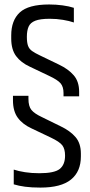

<svg xmlns="http://www.w3.org/2000/svg" viewBox="-20 -693 405 862"><path d="M30.4 -534.1Q30.4 -601.6 69 -637.3Q107.6 -672.9 200.7 -672.9Q231.7 -672.9 261 -668.9Q290.4 -664.9 311.6 -657.9V-592.1Q291.1 -599.2 262.8 -603.9Q234.4 -608.7 203.2 -608.7Q160.8 -608.7 138.5 -600Q116.3 -591.4 108.5 -573.5Q100.6 -555.6 100.6 -527.8Q100.6 -502.1 105.8 -487.5Q111.1 -472.9 124.4 -463.7Q137.6 -454.4 159.3 -444.2L245.3 -402.7Q286.6 -383 311 -355Q335.3 -327 335.3 -280.6V-260.6H265.2V-275.3Q265.2 -303.2 252.1 -318.8Q239 -334.4 200.2 -352.5L114.1 -393.5Q73.8 -411.9 52.1 -441.4Q30.4 -470.9 30.4 -519.9ZM107.7 -262.8V-249.3Q107.7 -215.9 121.1 -199.5Q134.4 -183.1 167.3 -167.7L253.1 -125.6Q294.4 -105.9 318.8 -77.9Q343.1 -49.9 343.1 -3.5V9.3Q343.1 77.1 298.7 113.1Q254.3 149.2 161.5 149.2Q121.6 149.2 92.6 145.3Q63.6 141.4 41.7 134.6V68.4Q63.1 75.5 92.4 80.1Q121.7 84.7 156.6 84.7Q224.1 84.7 248.1 65.6Q272.1 46.4 272.1 5.7Q272.1 -24.1 259.9 -40.4Q247.6 -56.7 208 -75.4L121.8 -116.4Q81.6 -134.8 59.9 -164.3Q38.2 -193.8 38.2 -242.8V-262.8Z"/></svg>

Font: Khand Variable Light
Style: Regular
Weight: 300
Designer: Satya Rajpurohit
Foundry: Indian Type Foundry
Version: Version 3.000